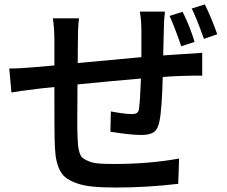

<svg xmlns="http://www.w3.org/2000/svg" viewBox="-20 -797 1017 860"><path d="M718.8 -745.1Q713.9 -706.1 713.9 -667L710.9 -548.8Q759.8 -551.8 798.8 -554.7Q815.4 -555.7 885.7 -560.5V-458Q861.3 -459 797.9 -457Q738.3 -455.1 709 -452.1Q705.1 -304.7 694.3 -253.9Q687.5 -218.8 669.4 -205.6Q651.4 -192.4 613.3 -192.4Q565.4 -192.4 474.6 -207L476.6 -297.9Q539.1 -286.1 569.3 -286.1Q585.9 -286.1 593.3 -291Q600.6 -295.9 602.5 -309.6Q607.4 -338.9 611.3 -445.3Q485.4 -434.6 327.1 -418.9Q325.2 -229.5 327.1 -189.5Q328.1 -160.2 329.6 -145Q331.1 -129.9 336.4 -112.8Q341.8 -95.7 351.6 -88.4Q361.3 -81.1 379.9 -73.7Q398.4 -66.4 424.8 -64.5Q451.2 -62.5 491.2 -62.5Q648.4 -62.5 782.2 -86.9L778.3 26.4Q636.7 43 498 43Q436.5 43 393.6 38.6Q350.6 34.2 319.8 22.5Q289.1 10.7 271.5 -3.9Q253.9 -18.6 243.2 -45.4Q232.4 -72.3 229 -100.6Q225.6 -128.9 224.6 -173.8Q223.6 -215.8 223.6 -407.2Q204.1 -405.3 175.8 -402.3Q147.5 -399.4 142.6 -398.4Q63.5 -388.7 31.2 -382.8L21.5 -490.2Q70.3 -490.2 134.8 -496.1Q188.5 -501 223.6 -503.9V-617.2Q223.6 -669.9 216.8 -714.8H334Q329.1 -680.7 329.1 -623Q329.1 -612.3 328.6 -575.7Q328.1 -539.1 328.1 -514.6Q351.6 -516.6 613.3 -541V-662.1Q613.3 -704.1 606.4 -745.1ZM739.3 -725.6 797.9 -744.1Q831.1 -677.7 851.6 -609.4L792 -589.8Q755.9 -692.4 739.3 -725.6ZM838.9 -758.8 897.5 -777.3Q926.8 -717.8 953.1 -643.6L893.6 -623Q859.4 -717.8 838.9 -758.8Z"/></svg>

Font: Min Sans SemiBold
Style: Regular
Weight: 600
Designer: Jinseong-Kim, NotoSansCJK, Nunito
Foundry: Jinseong-Kim
Version: Version 1.400;Glyphs 3.1.2 (3151)